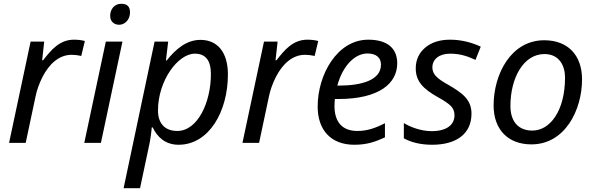

<svg xmlns="http://www.w3.org/2000/svg" viewBox="-20 -756 3147 1016"><path d="M116 0 168 -245C175 -280 188 -315 205 -349C240 -417 292 -466 359 -466C375 -466 392 -464 410 -460L429 -539C412 -544 390 -546 371 -546C295 -546 250 -491 208 -437H203L214 -536H142L28 0Z M611 -625C639 -625 668 -650 668 -691C668 -721 653 -736 622 -736C585 -736 563 -707 563 -672C563 -643 583 -625 611 -625ZM514 0 628 -536H540L426 0Z M721 240 770 9C775 -12 782 -63 783 -82H788C811 -33 853 10 925 10C1086 10 1186 -166 1186 -362C1186 -483 1128 -545 1041 -545C966 -545 909 -495 862 -436H858L870 -536H798L634 240ZM918 -63C849 -63 816 -107 816 -171C816 -330 922 -472 1011 -472C1068 -472 1096 -436 1096 -364C1096 -214 1026 -63 918 -63Z M1351 0 1403 -245C1410 -280 1423 -315 1440 -349C1475 -417 1527 -466 1594 -466C1610 -466 1627 -464 1645 -460L1664 -539C1647 -544 1625 -546 1606 -546C1530 -546 1485 -491 1443 -437H1438L1449 -536H1377L1263 0Z M1855 10C1923 10 1966 -6 2017 -29V-104C1964 -77 1922 -63 1871 -63C1788 -63 1750 -114 1750 -195C1750 -206 1751 -220 1752 -232H1769C1989 -232 2082 -316 2082 -421C2082 -500 2030 -546 1929 -546C1764 -546 1661 -361 1661 -192C1661 -68 1731 10 1855 10ZM1765 -303C1794 -411 1860 -473 1924 -473C1973 -473 1996 -449 1996 -414C1996 -331 1892 -303 1772 -303Z M2267 10C2394 10 2475 -47 2475 -155C2475 -230 2424 -265 2356 -305C2321 -324 2297 -341 2286 -354C2274 -367 2268 -382 2268 -399C2268 -442 2303 -472 2362 -472C2421 -472 2461 -455 2496 -439L2524 -509C2484 -528 2427 -546 2362 -546C2307 -546 2263 -532 2230 -504C2197 -476 2180 -439 2180 -394C2180 -326 2219 -286 2295 -243C2330 -224 2353 -208 2366 -195C2379 -182 2385 -165 2385 -146C2385 -95 2343 -62 2264 -62C2208 -62 2150 -84 2117 -105V-24C2154 -4 2202 10 2267 10Z M2792 8C2970 8 3060 -174 3060 -336C3060 -464 2985 -543 2860 -543C2683 -543 2592 -362 2592 -198C2592 -71 2668 8 2792 8ZM2797 -65C2724 -65 2681 -112 2681 -195C2681 -345 2751 -470 2861 -470C2941 -470 2970 -406 2970 -346C2970 -170 2891 -65 2797 -65Z"/></svg>

Font: BC Sans
Style: Italic
Weight: 400
Italic angle: -12°
Designer: Monotype Design Team
Designer: Province of B.C.
Foundry: Monotype Imaging Inc.
Version: Version 2.000;GOOG;noto-source:20170915:90ef993387c0